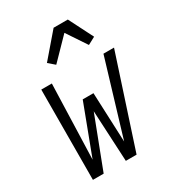

<svg xmlns="http://www.w3.org/2000/svg" viewBox="-183 -859 866 960"><g transform="rotate(-30 250.0 -378.5)"><path d="M68 0 70 -520H131L117 -88L225 -374H287L299 -88L429 -520H490L320 0H258L243 -295L130 0ZM197 -590 161 -621 278 -757H360L431 -617L388 -594L312 -708Z"/></g></svg>

Font: Iosevka SS18 Light
Style: Italic
Weight: 300
Italic angle: -9°
Monospace: yes
Designer: Belleve Invis
Foundry: Belleve Invis
Version: Version 25.1.1; ttfautohint (v1.8.4)